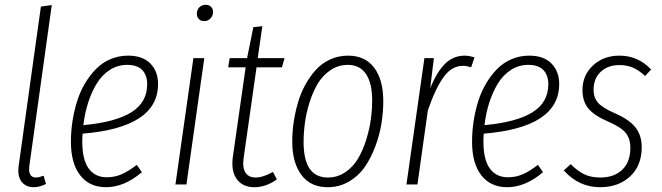

<svg xmlns="http://www.w3.org/2000/svg" viewBox="-20 -762 2733 793"><path d="M193.8 -741.2 101.1 -76.2Q95.2 -28.8 128.9 -28.8Q139.2 -28.8 160.2 -36.1L169.9 -2Q142.6 11.2 119.1 11.2Q86.4 11.2 68.8 -12Q51.3 -35.2 57.1 -77.1L148.9 -734.9Z M632.8 -415Q632.8 -235.4 321.3 -210Q319.8 -193.4 319.8 -178.2Q319.8 -102.1 346.4 -65.9Q373 -29.8 420.9 -29.8Q454.1 -29.8 482.9 -42.5Q511.7 -55.2 544.9 -81.1L565.9 -50.8Q493.2 11.2 418 11.2Q349.6 11.2 311.3 -37.8Q272.9 -86.9 272.9 -176.8Q272.9 -218.8 279.3 -260.7Q285.6 -302.7 298.1 -342.8Q310.5 -382.8 330.8 -417Q351.1 -451.2 376.5 -477.1Q401.9 -502.9 436 -517.6Q470.2 -532.2 509.3 -532.2Q568.4 -532.2 600.6 -500Q632.8 -467.8 632.8 -415ZM504.9 -494.1Q465.8 -494.1 433.3 -473.1Q400.9 -452.1 379.2 -416.3Q357.4 -380.4 343.8 -337.2Q330.1 -293.9 324.2 -245.1Q456.5 -257.3 522.2 -298.1Q587.9 -338.9 587.9 -414.1Q587.9 -451.7 567.4 -472.9Q546.9 -494.1 504.9 -494.1Z M822.8 -674.8Q809.6 -674.8 801.3 -683.3Q793 -691.9 793 -705.1Q793 -721.7 803.5 -731.9Q814 -742.2 829.6 -742.2Q843.3 -742.2 851.6 -733.9Q859.9 -725.6 859.9 -712.9Q859.9 -696.3 849.1 -685.5Q838.4 -674.8 822.8 -674.8ZM823.7 -522 750 0H704.6L778.8 -522Z M1039.6 -483.9 986.3 -109.9Q980.5 -69.3 993.9 -49.1Q1007.3 -28.8 1035.6 -28.8Q1065.9 -28.8 1107.4 -51.8L1123.5 -21Q1078.6 11.2 1030.3 11.2Q982.9 11.2 958.5 -21.5Q934.1 -54.2 941.4 -111.8L994.6 -483.9H922.4L928.7 -522H1000.5L1026.4 -649.9L1063.5 -653.8L1044.4 -522H1155.3L1144.5 -483.9Z M1333 11.2Q1262.7 11.2 1224.9 -39.3Q1187 -89.8 1187 -178.2Q1187 -215.8 1192.6 -254.9Q1198.2 -293.9 1209.5 -334.2Q1220.7 -374.5 1239.7 -409.7Q1258.8 -444.8 1283.4 -472.4Q1308.1 -500 1342.8 -516.1Q1377.4 -532.2 1418 -532.2Q1487.8 -532.2 1525.4 -482.4Q1563 -432.6 1563 -344.2Q1563 -298.8 1555.4 -251.7Q1547.9 -204.6 1530 -157Q1512.2 -109.4 1486.6 -72.3Q1460.9 -35.2 1421.1 -12Q1381.3 11.2 1333 11.2ZM1334 -28.8Q1373.5 -28.8 1405.8 -50.5Q1438 -72.3 1458.3 -106.2Q1478.5 -140.1 1492.2 -183.8Q1505.9 -227.5 1511.5 -268.3Q1517.1 -309.1 1517.1 -347.2Q1517.1 -418.9 1491.5 -456.5Q1465.8 -494.1 1417 -494.1Q1377 -494.1 1344.7 -472.2Q1312.5 -450.2 1292.2 -416.3Q1272 -382.3 1258.3 -338.6Q1244.6 -294.9 1239.3 -254.2Q1233.9 -213.4 1233.9 -174.8Q1233.9 -28.8 1334 -28.8Z M1899.9 -532.2Q1915.5 -532.2 1939.9 -524.9L1925.8 -483.9Q1906.7 -490.2 1892.1 -490.2Q1846.2 -490.2 1812.5 -444.1Q1778.8 -397.9 1747.1 -306.2L1704.1 0H1658.7L1732.9 -522H1772L1756.8 -397Q1783.2 -463.4 1817.4 -497.8Q1851.6 -532.2 1899.9 -532.2Z M2289.6 -415Q2289.6 -235.4 1978 -210Q1976.6 -193.4 1976.6 -178.2Q1976.6 -102.1 2003.2 -65.9Q2029.8 -29.8 2077.6 -29.8Q2110.8 -29.8 2139.6 -42.5Q2168.5 -55.2 2201.7 -81.1L2222.7 -50.8Q2149.9 11.2 2074.7 11.2Q2006.3 11.2 1968 -37.8Q1929.7 -86.9 1929.7 -176.8Q1929.7 -218.8 1936 -260.7Q1942.4 -302.7 1954.8 -342.8Q1967.3 -382.8 1987.5 -417Q2007.8 -451.2 2033.2 -477.1Q2058.6 -502.9 2092.8 -517.6Q2127 -532.2 2166 -532.2Q2225.1 -532.2 2257.3 -500Q2289.6 -467.8 2289.6 -415ZM2161.6 -494.1Q2122.6 -494.1 2090.1 -473.1Q2057.6 -452.1 2035.9 -416.3Q2014.2 -380.4 2000.5 -337.2Q1986.8 -293.9 1981 -245.1Q2113.3 -257.3 2179 -298.1Q2244.6 -338.9 2244.6 -414.1Q2244.6 -451.7 2224.1 -472.9Q2203.6 -494.1 2161.6 -494.1Z M2538.6 -532.2Q2615.2 -532.2 2669.4 -475.1L2644.5 -448.2Q2619.1 -471.7 2594.7 -482.4Q2570.3 -493.2 2538.6 -493.2Q2490.7 -493.2 2461.2 -465.6Q2431.6 -438 2431.6 -391.1Q2431.6 -357.9 2450.9 -336.7Q2470.2 -315.4 2520.5 -293.9Q2579.1 -268.1 2604.7 -235.6Q2630.4 -203.1 2630.4 -153.8Q2630.4 -78.1 2582.5 -33.4Q2534.7 11.2 2458.5 11.2Q2370.6 11.2 2308.6 -58.1L2337.4 -84Q2363.3 -57.1 2391.4 -43Q2419.4 -28.8 2459.5 -28.8Q2516.1 -28.8 2549.8 -60.8Q2583.5 -92.8 2583.5 -151.9Q2583.5 -189.5 2564 -213.4Q2544.4 -237.3 2491.7 -259.8Q2433.1 -285.2 2409.4 -314.7Q2385.7 -344.2 2385.7 -390.1Q2385.7 -451.2 2429.2 -491.7Q2472.7 -532.2 2538.6 -532.2Z"/></svg>

Font: Fira Sans Compressed ExtraLight
Style: Italic
Weight: 250
Width: 3
Italic angle: -8°
Designer: Carrois Corporate & Edenspiekermann AG
Foundry: Carrois Corporate GbR & Edenspiekermann AG
Version: Version 4.203;PS 004.203;hotconv 1.0.88;makeotf.lib2.5.64775